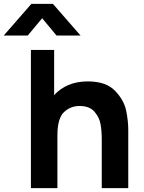

<svg xmlns="http://www.w3.org/2000/svg" viewBox="-92 -980 748 1000"><path d="M327.5 -795H202.5L127.5 -885L52.5 -795H-72.5L71.5 -960H183.5ZM576 -303V0H438V-255Q438 -296 432 -332Q426 -368 400.2 -398Q374.5 -428 322 -428Q275 -428 241 -395.8Q207 -363.5 207 -274V0H69V-720H190V-484.5Q220.5 -518.5 264.5 -537.2Q308.5 -556 365 -556Q460 -556 506.8 -507.5Q553.5 -459 564.8 -405Q576 -351 576 -303Z"/></svg>

Font: Hauora ExtraBold
Style: Regular
Weight: 800
Designer: Wayne Shih
Foundry: WCYS
Version: Version 1.001